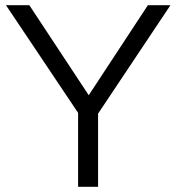

<svg xmlns="http://www.w3.org/2000/svg" viewBox="-20 -720 679 740"><path d="M281 0V-285L3 -700H93L322 -353L550 -700H637L358 -282V0Z"/></svg>

Font: Red Hat Display
Style: Regular
Weight: 400
Designer: Pentagram / MCKL
Foundry: Pentagram / MCKL
Version: Version 1.003; Red Hat Display